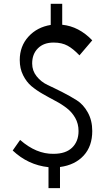

<svg xmlns="http://www.w3.org/2000/svg" viewBox="-20 -853 589 1011"><path d="M465.8 -640.6C418.9 -689.5 366.2 -716.8 307.6 -722.7V-833H247.1V-721.7C199.2 -713.9 160.2 -693.4 129.9 -660.2C99.6 -627 84 -585.9 84 -537.1C84 -506.8 89.8 -480.5 101.6 -457C113.3 -433.6 127.9 -414.1 145.5 -399.4C163.1 -384.8 182.6 -371.1 205.1 -358.4C227.5 -345.7 250 -333 272.5 -321.3C294.9 -309.6 314.5 -296.9 332 -283.2C349.6 -269.5 364.3 -252.9 376 -232.4C387.7 -211.9 393.6 -188.5 393.6 -163.1C393.6 -126 381.8 -96.7 359.4 -75.2C336.9 -53.7 304.7 -43 261.7 -43C201.2 -42 142.6 -66.4 85.9 -116.2L46.9 -60.5C100.6 -9.8 163.1 19.5 235.4 27.3V137.7H295.9V26.4C348.6 19.5 390.6 -1 420.9 -34.2C451.2 -67.4 465.8 -110.4 465.8 -163.1C465.8 -200.2 458 -232.4 442.4 -260.7C426.8 -289.1 407.2 -310.5 383.8 -325.2C360.4 -339.8 335 -354.5 307.6 -368.2C280.3 -381.8 254.9 -394.5 231.4 -405.3C208 -416 188.5 -431.6 172.9 -451.2C157.2 -470.7 149.4 -493.2 149.4 -518.6C149.4 -551.8 159.2 -578.1 179.7 -598.6C200.2 -619.1 227.5 -628.9 262.7 -628.9C292 -628.9 316.4 -623 335.9 -612.3C355.5 -601.6 376 -585 398.4 -561.5Z"/></svg>

Font: Gen Shin Gothic P Normal
Style: Regular
Weight: 300
Designer: [Source Han Sans]
Ryoko NISHIZUKA  (kana & ideographs); Paul D. Hunt (Latin, Greek & Cyrillic); Wenlong ZHANG  (bopomofo
Version: Version 1.002.20150607